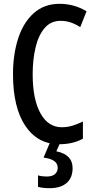

<svg xmlns="http://www.w3.org/2000/svg" viewBox="-20 -745 497 1005"><path d="M297 -636Q246 -636 213.5 -598Q181 -560 166 -496Q151 -432 151 -356Q151 -226 191.5 -152.5Q232 -79 303 -79Q333 -79 360.5 -87.5Q388 -96 414 -109V-19Q362 10 290 10Q177 10 112.5 -86.5Q48 -183 48 -357Q48 -460 75 -543.5Q102 -627 156.5 -676Q211 -725 292 -725Q368 -725 433 -686L400 -603Q377 -618 351.5 -627Q326 -636 297 -636ZM360 135Q360 186 328.5 213Q297 240 240 240Q202 240 179 233V173Q200 179 224 179Q253 179 267.5 166.5Q282 154 282 134Q282 110 262.5 97Q243 84 208 80L242 0H296L275 47Q360 64 360 135Z"/></svg>

Font: Noto Sans ExtraCondensed Medium
Style: Regular
Weight: 500
Width: 2
Designer: Monotype Design Team
Foundry: Monotype Imaging Inc.
Version: Version 2.013; ttfautohint (v1.8.4.7-5d5b)